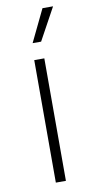

<svg xmlns="http://www.w3.org/2000/svg" viewBox="-81 -716 358 751"><g transform="rotate(-10 98.0 -340.5)"><path d="M118 0H78V-486.5H118ZM83.5 -553.5 145 -681H187L117 -553H83.5Z"/></g></svg>

Font: Anek Kannada ExtraLight
Style: Regular
Weight: 250
Version: Version 1.003